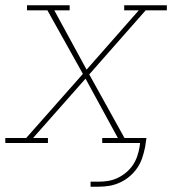

<svg xmlns="http://www.w3.org/2000/svg" viewBox="-38 -540 658 725"><path d="M304 165V146H335Q353 146 371 143Q389 140 406 132Q423 124 438 111.5Q453 99 463.5 83.5Q474 68 480 50.5Q486 33 489 15L491 0H348V-19H407L285 -243L87 -19H143V0H-18V-19H61L275 -261L141 -501H64V-520H225V-501H167L289 -277L486 -501H431V-520H592V-501H512L299 -259L432 -19H515L510 15Q506 35 499.5 55Q493 75 481 93Q469 111 452 125.5Q435 140 415.5 149Q396 158 376 161.5Q356 165 335 165Z"/></svg>

Font: Iosevka Etoile Thin Oblique
Style: Regular
Weight: 100
Italic angle: -9°
Designer: Belleve Invis
Foundry: Belleve Invis
Version: Version 15.5.2; ttfautohint (v1.8.4)